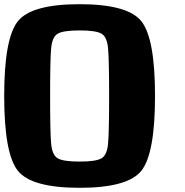

<svg xmlns="http://www.w3.org/2000/svg" viewBox="-20 -895 884 915"><path d="M500 -437.5Q500 -609.4 495.1 -664.1Q490.2 -718.8 463.9 -734.4Q437.5 -750 359.4 -750Q281.2 -750 254.9 -734.4Q228.5 -718.8 223.6 -664.1Q218.8 -609.4 218.8 -437.5Q218.8 -265.6 223.6 -210.9Q228.5 -156.2 254.9 -140.6Q281.2 -125 359.4 -125Q437.5 -125 463.9 -140.6Q490.2 -156.2 495.1 -210.9Q500 -265.6 500 -437.5ZM718.8 -437.5Q718.8 -164.1 654.3 -82Q589.8 0 359.4 0Q128.9 0 64.5 -82Q0 -164.1 0 -437.5Q0 -710.9 64.5 -793Q128.9 -875 359.4 -875Q589.8 -875 654.3 -793Q718.8 -710.9 718.8 -437.5Z"/></svg>

Font: CraftyPE
Style: Regular
Weight: 400
Designer: Erek Butcher
Foundry: Haunted Coop
Version: Version 0.018;April 4, 2024;FontCreator 15.0.0.2962 64-bit